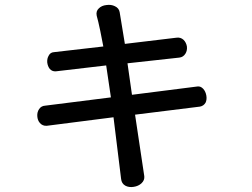

<svg xmlns="http://www.w3.org/2000/svg" viewBox="-20 -764 1040 792"><path d="M202.1 -548.8Q187.5 -547.9 180.7 -534.2Q173.8 -522.5 174.8 -506.8Q176.8 -490.2 185.5 -479.5Q195.3 -468.8 210 -469.7L418 -494.1L437.5 -362.3L166 -328.1Q150.4 -327.1 141.6 -314.5Q132.8 -301.8 133.8 -285.2Q134.8 -267.6 144.5 -256.8Q155.3 -244.1 172.9 -245.1L448.2 -280.3L479.5 -26.4Q481.4 -6.8 497.1 2Q511.7 9.8 531.2 6.8Q550.8 3.9 563.5 -7.8Q577.1 -20.5 575.2 -37.1L537.1 -291L804.7 -324.2Q820.3 -327.1 828.1 -340.8Q834 -353.5 831.1 -370.1Q828.1 -386.7 818.4 -397.5Q807.6 -409.2 793.9 -407.2L524.4 -373L505.9 -502.9L719.7 -526.4Q736.3 -528.3 745.1 -543Q752.9 -555.7 751 -572.3Q748 -588.9 737.3 -599.6Q724.6 -611.3 707 -608.4L495.1 -583L473.6 -713.9Q470.7 -730.5 454.1 -738.3Q438.5 -746.1 418.9 -743.2Q399.4 -741.2 387.7 -729.5Q375 -717.8 378.9 -699.2Q384.8 -678.7 393.6 -636.7Q399.4 -607.4 406.2 -572.3Z"/></svg>

Font: GungsuhChe
Style: Regular
Weight: 400
Monospace: yes
Version: Version 2.21